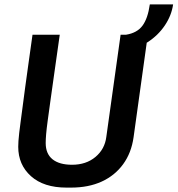

<svg xmlns="http://www.w3.org/2000/svg" viewBox="-20 -844 808 874"><path d="M283 10Q179 10 121 -42Q63 -94 63 -176Q63 -187 64 -202.5Q65 -218 67.5 -239.5Q70 -261 74 -290.5Q78 -320 83 -358.5Q88 -397 94.5 -445.5Q101 -494 109.5 -554Q118 -614 128 -686H252Q238 -587 227.5 -513Q217 -439 209.5 -385Q202 -331 197 -294Q192 -257 190 -233Q188 -209 188 -193Q188 -144 219 -119Q250 -94 308 -94Q372 -94 414.5 -129.5Q457 -165 464 -221L529 -686H653L588 -219Q578 -148 540.5 -96.5Q503 -45 443 -17.5Q383 10 303 10ZM544 -615 554 -686Q604 -694 628.5 -727Q653 -760 662 -824H768Q761 -774 730.5 -728.5Q700 -683 652 -652Q604 -621 544 -615Z"/></svg>

Font: Chivo Medium Medium
Style: Italic
Weight: 500
Italic angle: -8.05°
Version: Version 2.002